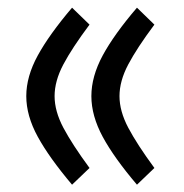

<svg xmlns="http://www.w3.org/2000/svg" viewBox="-20 -476 488 510"><path d="M217.8 -29.8 171.4 14.6Q110.8 -57.1 80.3 -112.8Q49.8 -168.5 49.8 -220.7Q49.8 -272.9 80.3 -328.6Q110.8 -384.3 171.4 -455.6L217.8 -410.6Q171.4 -348.6 148.2 -304.7Q125 -260.7 125 -220.7Q125 -180.7 148.4 -136.5Q171.9 -92.3 217.8 -29.8ZM390.1 -29.8 343.8 14.6Q283.2 -56.6 252.9 -112.5Q222.7 -168.5 222.7 -220.7Q222.7 -272.9 252.9 -328.9Q283.2 -384.8 343.8 -455.6L390.1 -410.6Q343.8 -348.6 320.6 -304.7Q297.4 -260.7 297.4 -220.7Q297.4 -180.7 320.8 -136.5Q344.2 -92.3 390.1 -29.8Z"/></svg>

Font: Vazirmatn UI
Style: Regular
Weight: 400
Designer: Saber Rastikerdar
Foundry: Saber Rastikerdar
Version: Version 33.003